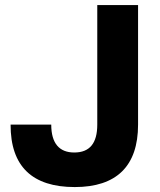

<svg xmlns="http://www.w3.org/2000/svg" viewBox="-20 -739 640 770"><path d="M279.8 11.2C446.8 11.2 533.7 -72.3 533.7 -239.3V-718.8H370.1V-239.3C370.1 -164.1 339.4 -127.4 277.8 -127.4C217.8 -127.4 185.5 -164.1 185.5 -239.3H22.5C22 -71.3 109.9 11.2 279.8 11.2Z"/></svg>

Font: Winston ExtraBold
Style: Regular
Weight: 800
Designer: Vernon Adams, Kim Jin-seong, David Berlow, Cristiano Sobral
Foundry: The Winston Project Authors
Version: Version 3.004